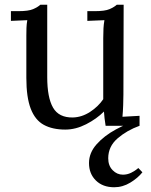

<svg xmlns="http://www.w3.org/2000/svg" viewBox="-20 -530 637 809"><path d="M255 16Q201 16 164.5 -4Q128 -24 109.5 -72Q91 -120 91 -202V-380Q91 -396 91.5 -412Q92 -428 95 -445Q78 -444 60.5 -443.5Q43 -443 26 -442V-483H57Q100 -483 119.5 -491.5Q139 -500 150 -510H179V-205Q179 -119 203.5 -76.5Q228 -34 287 -35Q325 -36 359.5 -58.5Q394 -81 415 -112V-369Q415 -393 416 -410.5Q417 -428 420 -445Q402 -444 384 -443.5Q366 -443 348 -442V-483H379Q422 -483 441.5 -491.5Q461 -500 472 -510H501L500 -132Q500 -116 499 -87Q498 -58 496 -38Q514 -39 532 -40Q550 -41 568 -42V0H425Q422 -17 420.5 -32Q419 -47 418 -60Q387 -29 343 -6.5Q299 16 255 16ZM461 259Q413 259 384 230.5Q355 202 355 157Q355 114 387 78Q419 42 468 15.5Q517 -11 568 -26V0Q515 19 475.5 53Q436 87 436 137Q436 168 454.5 187Q473 206 498 206Q516 206 532.5 198Q549 190 563 178L580 196Q561 220 529 239.5Q497 259 461 259Z"/></svg>

Font: Lora
Style: Regular
Weight: 400
Designer: Olga Karpushina, Alexei Vanyashin (Cyrillic)
Foundry: Cyreal
Version: Version 3.005; ttfautohint (v1.8.4.7-5d5b)